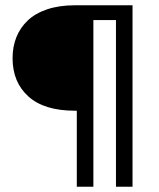

<svg xmlns="http://www.w3.org/2000/svg" viewBox="-20 -710 604 730"><path d="M483.9 -689.9V0H420.9V-633.8H335V0H272V-289.1H264.2Q147.9 -289.1 87.9 -343.3Q27.8 -397.5 27.8 -488.8Q27.8 -532.2 42.2 -568.4Q56.6 -604.5 85.2 -631.8Q113.8 -659.2 159.4 -674.6Q205.1 -689.9 264.2 -689.9Z"/></svg>

Font: PoppinsZ Light
Style: Regular
Weight: 300
Designer: Ninad Kale (Devanagari), Jonny Pinhorn (Latin)
Foundry: Indian Type Foundry
Version: Version 3.002;FEAKit 1.0